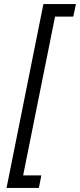

<svg xmlns="http://www.w3.org/2000/svg" viewBox="-20 -780 391 938"><path d="M170 138H12L192 -760H351L338 -699H249L93 77H182Z"/></svg>

Font: Aneliza
Style: Italic
Weight: 400
Italic angle: -11.31°
Designer: Mike Abbink, Paul van der Laan, Pieter van Rosmalen
Foundry: Bold Monday
Version: Version 3.0